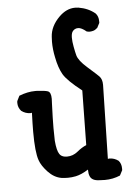

<svg xmlns="http://www.w3.org/2000/svg" viewBox="-56 -829 613 903"><g transform="rotate(-5 250.0 -377.5)"><path d="M85.9 -222.7Q85.9 -257.8 87.9 -312.5Q84 -311.5 81.1 -311.5Q57.6 -311.5 38.1 -326.2Q23.4 -342.8 23.4 -364.3Q23.4 -372.1 24.4 -374L36.1 -397.5Q76.2 -413.1 111.3 -413.1Q115.2 -413.1 120.1 -413.1Q158.2 -411.1 171.9 -406.2Q186.5 -400.4 186.5 -370.1Q186.5 -360.4 185.5 -346.7Q182.6 -272.5 182.6 -231.9Q182.6 -191.4 183.6 -171.9Q187.5 -125 199.2 -108.4L203.1 -103.5Q213.9 -92.8 234.4 -92.8Q262.7 -92.8 285.2 -111.3Q307.6 -129.9 329.1 -138.7L333 -396.5Q266.6 -448.2 247.1 -480.5Q228.5 -512.7 218.8 -563.5Q210.9 -600.6 210.9 -636.7Q210.9 -648.4 211.9 -660.2Q214.8 -710 256.8 -752Q292 -787.1 333 -787.1Q340.8 -787.1 348.6 -786.1Q395.5 -778.3 427.7 -751Q440.4 -736.3 440.4 -714.8Q440.4 -711.9 440.4 -706.1L428.7 -683.6Q418 -673.8 408.7 -671.4Q399.4 -668.9 392.6 -668.9Q385.7 -668.9 377.9 -670.9Q354.5 -690.4 338.9 -690.4Q321.3 -690.4 311.5 -675.8Q305.7 -666 305.7 -647.5Q305.7 -629.9 310.5 -604Q315.4 -578.1 319.3 -563.5Q326.2 -538.1 365.2 -503.9Q417 -458 418.9 -455.1Q432.6 -441.4 432.6 -414.1L424.8 -65.4Q428.7 -66.4 431.6 -66.4Q455.1 -66.4 474.6 -51.8Q487.3 -37.1 487.3 -15.6Q487.3 -12.7 487.3 -6.8L474.6 17.6Q440.4 32.2 402.3 32.2Q390.6 32.2 377 31.2Q340.8 30.3 332 7.8Q327.1 -3.9 327.1 -21.5Q327.1 -22.5 327.1 -23.4Q294.9 -2.9 267.6 2.9Q248 6.8 231 6.8Q213.9 6.8 200.2 4.9Q165 -1 136.7 -31.2Q108.4 -61.5 99.6 -87.9Q85.9 -126 85.9 -222.7Z"/></g></svg>

Font: JasonHandwriting2
Style: SemiBold
Weight: 600
Version: Version 1.04.7